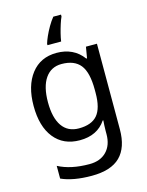

<svg xmlns="http://www.w3.org/2000/svg" viewBox="-144 -853 903 1180"><g transform="rotate(-15 307.5 -263.0)"><path d="M275 -546Q328 -546 370.5 -526Q413 -506 443 -465H448L460 -536H530V9Q530 124 471.5 182Q413 240 290 240Q172 240 97 206V125Q176 167 295 167Q364 167 403.5 126.5Q443 86 443 16V-5Q443 -17 444 -39.5Q445 -62 446 -71H442Q388 10 276 10Q172 10 113.5 -63Q55 -136 55 -267Q55 -395 113.5 -470.5Q172 -546 275 -546ZM287 -472Q220 -472 183 -418.5Q146 -365 146 -266Q146 -167 182.5 -114.5Q219 -62 289 -62Q370 -62 407 -105.5Q444 -149 444 -246V-267Q444 -377 406 -424.5Q368 -472 287 -472ZM363 -754Q355 -737 346.5 -710.5Q338 -684 331 -656Q324 -628 321 -606H234V-615Q239 -633 251 -660Q263 -687 279.5 -715.5Q296 -744 314 -766H363Z"/></g></svg>

Font: Noto Sans Osmanya
Style: Regular
Weight: 400
Designer: Monotype Design Team
Foundry: Monotype Imaging Inc.
Version: Version 2.001; ttfautohint (v1.8.4.7-5d5b)